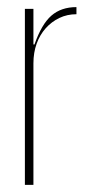

<svg xmlns="http://www.w3.org/2000/svg" viewBox="-20 -520 255 540"><path d="M74 -495V-395H77Q97 -452 124.5 -476Q152 -500 195 -500V-480Q169 -480 147 -469.5Q125 -459 108.5 -440.5Q92 -422 83 -397Q74 -372 74 -342V0H50V-495Z"/></svg>

Font: Moniqa Thin Display
Style: Regular
Weight: 100
Designer: Rajesh Rajput
Foundry: Rajesh Rajput
Version: Version 1.000